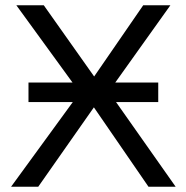

<svg xmlns="http://www.w3.org/2000/svg" viewBox="-20 -708 707 728"><path d="M646 0H543L336 -301L125 0H22L256 -321H88V-395H255L42 -688H146L337 -418L523 -688H626L417 -395H580V-321H420Z"/></svg>

Font: Libra Sans
Style: Regular
Weight: 400
Foundry: Context Ltd
Version: Version 1.002